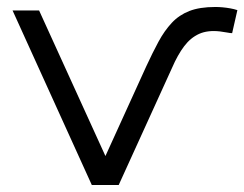

<svg xmlns="http://www.w3.org/2000/svg" viewBox="-20 -530 700 550"><path d="M473 -336 320 0H243L16 -500H92L282 -83L399 -340Q417 -379 434 -410.5Q451 -442 472 -464.5Q493 -487 522.5 -498.5Q552 -510 597 -510Q607 -510 618 -509Q629 -508 640 -506Q651 -504 660 -501L645 -435Q640 -435 629.5 -437Q619 -439 610 -440Q575 -444 550.5 -433Q526 -422 507.5 -397.5Q489 -373 473 -336Z"/></svg>

Font: Nata Sans
Style: Regular
Weight: 400
Designer: Daniel Uzquiano Cruz
Version: Version 1.001